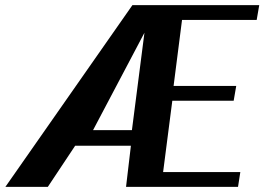

<svg xmlns="http://www.w3.org/2000/svg" viewBox="-20 -731 1034 751"><path d="M1 0H167L274 -161H492L473 0H911L920 -58H618L654 -337H894L904 -395H659L692 -653H984L994 -711H498ZM344 -222 545 -603 496 -222Z"/></svg>

Font: Aerodynamic
Style: Obl
Weight: 500
Designer: Google
Version: Version 2.000980; 2014